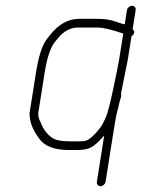

<svg xmlns="http://www.w3.org/2000/svg" viewBox="-20 -530 489 663"><path d="M436.3 -510C427.9 -510 419.7 -503.2 418.4 -495L410.6 -446C404.2 -447.3 397.6 -449.2 391 -451.5C366.5 -460.1 352 -465 307.6 -465H253.6C215.6 -465 182 -446.3 152.8 -409L140.2 -393C124.8 -371.4 112.9 -334.1 104.5 -281L82.5 -142C81.6 -136.7 82.1 -129 83.8 -119C87 -97.6 98 -74.4 116.6 -49.5C135.2 -24.5 168.7 -12 216.9 -12H245.9C267.2 -12 283.8 -15.2 295.5 -21.6C307.2 -28.1 322 -41.5 339.8 -62L314.5 98C313.2 105.9 319.2 113 327.1 113C335 113 343.2 105.9 344.5 98L373.3 -84C378.4 -116 382.3 -136.7 385.1 -146C387.9 -155.3 389.9 -163.8 391.2 -171.5C393.1 -183.5 401.5 -197.2 397.6 -206L421.3 -324L434.1 -405C435.7 -406.3 437.2 -407.3 438.6 -408C445.3 -416.7 445.1 -423.7 437.9 -429L448.4 -495C449.7 -503.2 444.6 -510 436.3 -510ZM405.6 -414 391.3 -324C389.5 -312.7 383 -280.4 371.9 -227.2C360.7 -174 351.8 -139.5 345.1 -123.9C338.3 -108.3 331.8 -96.4 325.5 -88.2C304 -60.4 286.1 -45.3 271.8 -43C266.4 -42.3 259.3 -42 250.7 -42H221.7C198.8 -42 181.5 -44.3 169.8 -49C147 -58.1 127.7 -85.9 120.1 -108C113.4 -120.4 110.9 -131.7 112.5 -142L134.5 -281C142.7 -332.7 155 -368.2 171.3 -387.4C177.9 -395.1 182.8 -401 186.1 -405C205.3 -425 226.2 -435 248.9 -435H314.9C335.6 -435 365.8 -428 405.6 -414Z"/></svg>

Font: MewTooHand
Style: WideIta
Weight: 400
Designer: Mew Too, Robert Jablonski
Version: Version 0.77